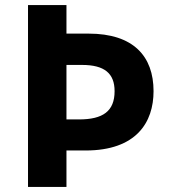

<svg xmlns="http://www.w3.org/2000/svg" viewBox="-20 -734 668 754"><path d="M583 -376C583 -513 504 -602 328 -602H241V-714H90V0H241V-143H316C516 -143 583 -254 583 -376ZM290 -265H241V-479H302C390 -479 430 -446 430 -376C430 -297 384 -265 290 -265Z"/></svg>

Font: Noto Sans Javanese
Style: Bold
Weight: 700
Designer: Monotype Design Team
Foundry: Monotype Imaging Inc.
Version: Version 2.005